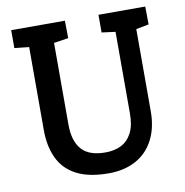

<svg xmlns="http://www.w3.org/2000/svg" viewBox="-79 -766 814 845"><g transform="rotate(-10 328.5 -343.5)"><path d="M340 4Q252 4 197 -24.5Q142 -53 116.5 -106.5Q91 -160 91 -233V-604L26 -611V-691H266L267 -613L202 -603V-238Q202 -165 235 -127Q268 -89 342 -89Q383 -89 413 -104.5Q443 -120 460 -153Q477 -186 477 -239V-604L416 -612V-691H625L626 -611L569 -600V-233Q569 -160 541.5 -106.5Q514 -53 462.5 -24.5Q411 4 340 4Z"/></g></svg>

Font: Kreon Light Medium
Style: Regular
Weight: 500
Version: Version 2.002